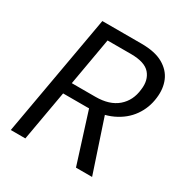

<svg xmlns="http://www.w3.org/2000/svg" viewBox="-162 -830 922 959"><g transform="rotate(30 298.5 -350.0)"><path d="M31 0 155 -700H380Q459 -700 505.5 -673.5Q552 -647 570.5 -603Q589 -559 582 -504Q575 -443 540.5 -394Q506 -345 446.5 -317Q387 -289 304 -289H166L115 0ZM407 0 308 -313H396L500 0ZM178 -355H314Q395 -355 441 -394.5Q487 -434 494 -501Q502 -558 471.5 -593.5Q441 -629 361 -629H226Z"/></g></svg>

Font: DM Sans 11pt
Style: Italic
Weight: 400
Italic angle: -10°
Version: Version 4.004;gftools[0.9.30]